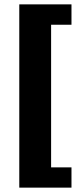

<svg xmlns="http://www.w3.org/2000/svg" viewBox="-20 -817 378 884"><path d="M68.8 -796.9H309.1V-703.1H215.3V-46.4H309.1V46.9H68.8Z"/></svg>

Font: Francois One
Style: Regular
Weight: 400
Designer: Vernon Adams
Foundry: vernon adams
Version: Version 1.000